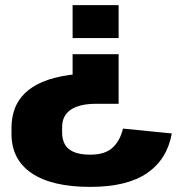

<svg xmlns="http://www.w3.org/2000/svg" viewBox="-20 -560 698 751"><path d="M25 -61Q25 -93 34 -124Q43 -155 65 -182Q87 -209 125 -229.5Q163 -250 220 -261.5Q277 -273 356 -273L264 -207V-348H444V-154H356Q291 -154 257 -131Q223 -108 223 -63V-41Q223 -17 232.5 2.5Q242 22 266.5 33.5Q291 45 333 45Q391 45 420.5 17.5Q450 -10 461 -57L652 -38Q634 63 555.5 117Q477 171 333 171Q183 171 104 117.5Q25 64 25 -36ZM264 -411V-540H444V-411Z"/></svg>

Font: Pathway Extreme ExtraBold
Style: Regular
Weight: 800
Designer: Eduardo Rodriguez Tunni
Foundry: Eduardo Rodriguez Tunni
Version: Version 1.001;gftools[0.9.26]